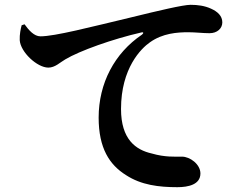

<svg xmlns="http://www.w3.org/2000/svg" viewBox="-20 -755 1040 798"><path d="M70 -650C66 -635 61 -612 62 -588C65 -539 134 -474 181 -474C209 -474 230 -496 251 -508C311 -544 449 -593 567 -620C577 -623 578 -617 570 -611C456 -534 390 -409 390 -266C390 -139 435 -70 504 -27C567 14 640 23 717 23C763 23 813 12 813 -34C813 -72 770 -104 736 -104C707 -104 666 -101 611 -117C544 -132 483 -176 483 -302C483 -472 567 -554 603 -579C656 -617 717 -621 763 -621C791 -621 824 -617 851 -617C883 -617 904 -637 904 -662C904 -689 884 -707 857 -719C831 -731 802 -735 772 -735C741 -735 636 -710 530 -684C354 -642 208 -604 148 -604C122 -604 100 -629 82 -654Z"/></svg>

Font: Noto Serif CJK JP
Style: Bold
Weight: 700
Designer: Ryoko NISHIZUKA 西塚涼子 (kana & ideographs); Frank Grießhammer (Latin, Greek & Cyrillic); Wenlong ZHANG 张文龙 (bopomofo); San
Foundry: Adobe Systems Incorporated
Version: Version 1.000;PS 1;hotconv 16.6.53;makeotf.lib2.5.65590